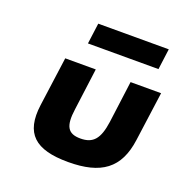

<svg xmlns="http://www.w3.org/2000/svg" viewBox="-88 -504 567 591"><g transform="rotate(20 196.0 -208.0)"><path d="M78 -289 56 -128C43 -31 87 8 195 8C303 8 357 -31 370 -128L392 -289H292L274 -152C266 -95 248 -73 206 -73C164 -73 152 -95 160 -152L178 -289ZM137 -424 128 -356H359L368 -424Z"/></g></svg>

Font: Hussar Tani
Style: Kurs
Weight: 700
Foundry: Cannot Into Space Fonts
Version: Version 0.92